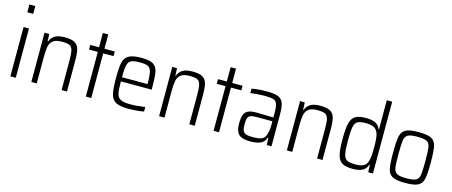

<svg xmlns="http://www.w3.org/2000/svg" viewBox="-46 -1327 4515 1919"><g transform="rotate(15 2211.0 -367.5)"><path d="M78 -743H139V-662H78ZM80 -510H136V0H80Z M346 -510 349 -434H354Q368 -473 402.5 -495.5Q437 -518 507 -518Q575 -518 609 -498.5Q643 -479 654.5 -437.5Q666 -396 666 -320V0H610V-305Q610 -379 601 -412.5Q592 -446 567.5 -457Q543 -468 488 -468Q425 -468 396 -443.5Q367 -419 360 -378.5Q353 -338 353 -264V0H297V-510Z M861 -462H770V-510H861V-658H917V-510H1024V-462H917V0H861Z M1479 -237H1160Q1160 -149 1169.5 -110Q1179 -71 1210.5 -55.5Q1242 -40 1313 -40Q1346 -40 1387.5 -44Q1429 -48 1462 -53V-6Q1435 0 1390 4Q1345 8 1303 8Q1214 8 1172.5 -14.5Q1131 -37 1117.5 -90.5Q1104 -144 1104 -254Q1104 -365 1115 -417Q1126 -469 1167.5 -493.5Q1209 -518 1302 -518Q1385 -518 1422 -494.5Q1459 -471 1469 -419.5Q1479 -368 1479 -256ZM1160 -280H1424V-296Q1424 -375 1413.5 -411Q1403 -447 1377.5 -458.5Q1352 -470 1299 -470Q1234 -470 1206 -456.5Q1178 -443 1169 -405Q1160 -367 1160 -280Z M1668 -510 1671 -434H1676Q1690 -473 1724.5 -495.5Q1759 -518 1829 -518Q1897 -518 1931 -498.5Q1965 -479 1976.5 -437.5Q1988 -396 1988 -320V0H1932V-305Q1932 -379 1923 -412.5Q1914 -446 1889.5 -457Q1865 -468 1810 -468Q1747 -468 1718 -443.5Q1689 -419 1682 -378.5Q1675 -338 1675 -264V0H1619V-510Z M2183 -462H2092V-510H2183V-658H2239V-510H2346V-462H2239V0H2183Z M2410 -139Q2410 -196 2422.5 -228Q2435 -260 2465 -273.5Q2495 -287 2550 -287Q2608 -287 2726 -283V-323Q2726 -392 2715.5 -422Q2705 -452 2676 -461Q2647 -470 2581 -470Q2552 -470 2509 -466.5Q2466 -463 2440 -458V-505Q2503 -518 2600 -518Q2678 -518 2716 -501.5Q2754 -485 2768 -445Q2782 -405 2782 -326V0H2733L2730 -76H2725Q2708 -25 2666 -8.5Q2624 8 2567 8Q2510 8 2476.5 -4.5Q2443 -17 2426.5 -48.5Q2410 -80 2410 -139ZM2707 -93Q2726 -139 2726 -208V-244H2564Q2522 -244 2501.5 -236.5Q2481 -229 2473 -208Q2465 -187 2465 -142Q2465 -99 2474.5 -77.5Q2484 -56 2507.5 -48Q2531 -40 2580 -40Q2630 -40 2661.5 -50Q2693 -60 2707 -93Z M2990 -510 2993 -434H2998Q3012 -473 3046.5 -495.5Q3081 -518 3151 -518Q3219 -518 3253 -498.5Q3287 -479 3298.5 -437.5Q3310 -396 3310 -320V0H3254V-305Q3254 -379 3245 -412.5Q3236 -446 3211.5 -457Q3187 -468 3132 -468Q3069 -468 3040 -443.5Q3011 -419 3004 -378.5Q2997 -338 2997 -264V0H2941V-510Z M3449 -255Q3449 -364 3463 -419Q3477 -474 3513 -496Q3549 -518 3621 -518Q3682 -518 3718.5 -501Q3755 -484 3771 -443H3776V-743H3832V0H3783L3780 -76H3775Q3758 -26 3719 -9Q3680 8 3622 8Q3550 8 3513.5 -14Q3477 -36 3463 -90.5Q3449 -145 3449 -255ZM3762 -110Q3771 -140 3773.5 -173.5Q3776 -207 3776 -266Q3776 -351 3764 -391Q3752 -432 3722 -450Q3692 -468 3637 -468Q3576 -468 3549.5 -453.5Q3523 -439 3514 -396Q3505 -353 3505 -255Q3505 -156 3514.5 -113.5Q3524 -71 3551 -56.5Q3578 -42 3641 -42Q3693 -42 3722.5 -58Q3752 -74 3762 -110Z M3972 -254Q3972 -372 3983.5 -424Q3995 -476 4035 -497Q4075 -518 4167 -518Q4259 -518 4299 -497Q4339 -476 4350.5 -424Q4362 -372 4362 -254Q4362 -136 4350.5 -85Q4339 -34 4299 -13Q4259 8 4167 8Q4075 8 4035 -13Q3995 -34 3983.5 -85Q3972 -136 3972 -254ZM4306 -254Q4306 -358 4299.5 -398.5Q4293 -439 4265 -454.5Q4237 -470 4167 -470Q4097 -470 4069 -454.5Q4041 -439 4034.5 -398.5Q4028 -358 4028 -254Q4028 -150 4034.5 -110.5Q4041 -71 4069 -55.5Q4097 -40 4167 -40Q4237 -40 4265 -55.5Q4293 -71 4299.5 -110.5Q4306 -150 4306 -254Z"/></g></svg>

Font: Saira SemiCondensed Light
Style: Regular
Weight: 300
Width: 4
Designer: Hector Gatti with collaboration of the Omnibus-Type team
Foundry: Omnibus-Type
Version: Version 0.072; ttfautohint (v1.8)